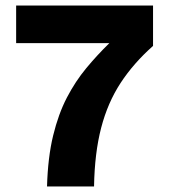

<svg xmlns="http://www.w3.org/2000/svg" viewBox="-20 -670 609 690"><path d="M318 0H149Q152 -105 171 -183Q190 -261 220.5 -319.5Q251 -378 290 -425Q329 -472 373 -515H38V-650H530V-505Q460 -443 413.5 -372Q367 -301 343.5 -210.5Q320 -120 318 0Z"/></svg>

Font: Overused Grotesk
Style: Bold
Weight: 700
Version: Version 0.003